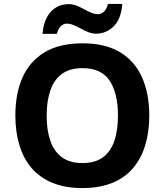

<svg xmlns="http://www.w3.org/2000/svg" viewBox="-20 -945 836 975"><path d="M738 -358Q738 -275 717.5 -207.5Q697 -140 655.5 -91Q614 -42 549.5 -16Q485 10 398 10Q311 10 246.5 -16.5Q182 -43 140.5 -91.5Q99 -140 78.5 -208Q58 -276 58 -359Q58 -470 94.5 -552Q131 -634 206.5 -679.5Q282 -725 399 -725Q515 -725 590 -679.5Q665 -634 701.5 -551.5Q738 -469 738 -358ZM217 -358Q217 -283 236 -229Q255 -175 295 -146Q335 -117 398 -117Q463 -117 502.5 -146Q542 -175 560.5 -229Q579 -283 579 -358Q579 -471 537 -535Q495 -599 399 -599Q335 -599 295 -570Q255 -541 236 -487Q217 -433 217 -358ZM196 -773Q199 -812 210.5 -840.5Q222 -869 240 -887.5Q258 -906 280.5 -915Q303 -924 329 -924Q349 -924 368.5 -916.5Q388 -909 406.5 -898.5Q425 -888 443 -880.5Q461 -873 479 -873Q494 -873 508 -886Q522 -899 528 -925H601Q595 -848 557 -811Q519 -774 468 -774Q448 -774 429 -781.5Q410 -789 391 -799.5Q372 -810 354 -817.5Q336 -825 318 -825Q303 -825 289 -812Q275 -799 269 -773Z"/></svg>

Font: Noto Sans Devanagari
Style: Bold
Weight: 700
Version: Version 2.003